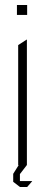

<svg xmlns="http://www.w3.org/2000/svg" viewBox="-20 -663 180 771"><path d="M53 0V-482L87 -504H88V0H87V1L60 36V64H109V65L89 88H60V87H59L33 67V35L55 0ZM48 -603V-643H89V-603Z"/></svg>

Font: Foldit Thin ExtraLight
Style: Regular
Weight: 250
Version: Version 1.003